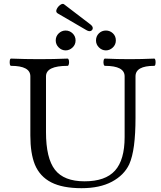

<svg xmlns="http://www.w3.org/2000/svg" viewBox="-20 -973 843 1006"><path d="M407 13Q308 13 248.5 -17.5Q189 -48 163 -110Q139 -169 139 -263V-573Q139 -628 38 -628Q33 -628 31.5 -637.5Q30 -647 31.5 -656.5Q33 -666 38 -666Q112 -663 186 -663Q261 -663 334 -666Q339 -666 341 -656.5Q343 -647 341 -637.5Q339 -628 334 -628Q221 -628 221 -573V-281Q221 -144 268 -83.5Q315 -23 423 -23Q532 -23 582.5 -79Q633 -135 633 -255V-573Q633 -628 530 -628Q525 -628 523 -637.5Q521 -647 523 -656.5Q525 -666 530 -666Q595 -663 659 -663Q723 -663 788 -666Q793 -666 794.5 -656.5Q796 -647 794.5 -637.5Q793 -628 788 -628Q690 -628 690 -573V-356Q690 -271 682 -210.5Q674 -150 657 -112Q630 -55 566.5 -21Q503 13 407 13ZM535 -709Q514 -709 498.5 -724.5Q483 -740 483 -761Q483 -783 498 -798Q513 -813 535 -813Q556 -813 571.5 -798.5Q587 -784 587 -761Q587 -739 571 -724Q555 -709 535 -709ZM324 -709Q303 -709 287.5 -724.5Q272 -740 272 -761Q272 -783 287.5 -798Q303 -813 324 -813Q345 -813 360.5 -798Q376 -783 376 -761Q376 -739 360 -724Q344 -709 324 -709ZM433 -815 282 -903Q271 -910 276.5 -923.5Q282 -937 294.5 -946.5Q307 -956 315 -951L455 -844Q467 -834 466 -824.5Q465 -815 456 -811Q447 -807 433 -815Z"/></svg>

Font: Junicode SmExp
Style: Regular
Weight: 400
Width: 6
Designer: Peter S. Baker
Version: Version 2.205; ttfautohint (v1.8.4)